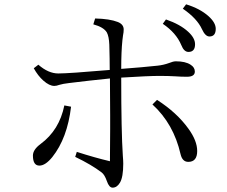

<svg xmlns="http://www.w3.org/2000/svg" viewBox="-20 -844 1040 880"><path d="M740.7 -754.9Q805.7 -732.4 842.3 -698.7Q874 -669.9 874 -641.1Q874 -606 843.8 -606Q823.2 -606 811 -637.2Q787.6 -693.4 726.1 -734.9ZM833 -824.2Q896.5 -804.7 935.5 -770Q968.8 -740.2 968.8 -711.9Q968.8 -676.8 939.9 -676.8Q920.9 -676.8 905.8 -710Q883.3 -759.3 817.9 -804.2ZM274.9 -360.8 305.7 -355Q288.6 -210.4 219.7 -124Q188 -85 160.6 -85Q130.9 -85 130.9 -130.9Q130.9 -158.2 166 -184.1Q252 -247.6 274.9 -360.8ZM699.7 -386.2Q790.5 -328.1 843.8 -253.9Q883.8 -198.7 883.8 -151.9Q883.8 -102.1 842.8 -102.1Q815.9 -102.1 807.6 -137.2Q775.9 -276.4 678.7 -365.2ZM482.9 -523.4Q482.9 -573.2 481 -639.2Q479.5 -676.8 469.7 -695.3Q455.1 -719.7 407.7 -732.4L416 -759.3Q482.9 -757.8 520 -743.2Q546.9 -732.4 546.9 -709Q546.9 -695.8 543.9 -682.1L541 -659.2Q535.6 -607.4 535.6 -528.3Q634.3 -535.6 702.1 -543Q729.5 -545.9 754.9 -555.2Q773.9 -563 786.1 -563Q830.1 -563 853.5 -547.4Q873 -535.2 873 -516.1Q873 -492.2 836.9 -492.2Q809.1 -492.2 785.2 -494.1Q752 -496.1 710 -496.1Q660.2 -496.1 535.6 -488.3Q535.6 -240.7 543 -129.9Q544.9 -107.9 544.9 -93.8Q544.9 -32.2 529.8 -6.8Q516.1 16.1 496.1 16.1Q480 16.1 469.7 -14.2Q459.5 -43.5 445.8 -53.7Q398.9 -89.4 324.7 -125L332 -147.9Q415.5 -121.1 483.9 -105Q484.9 -170.9 484.9 -252V-316.9Q484.9 -389.2 483.9 -484.4Q387.2 -474.6 296.9 -463.4Q267.6 -460 252 -455.1Q238.8 -450.2 229 -450.2Q206.1 -450.2 178.7 -474.6Q153.8 -496.6 134.8 -531.2L155.8 -547.4Q201.7 -507.3 247.1 -507.3Q294.9 -507.3 482.9 -523.4Z"/></svg>

Font: I.Ming
Style: Regular
Weight: 400
Designer: Ichiten Fonts Project
Version: Version 5.10 Mar 24, 2018